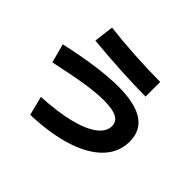

<svg xmlns="http://www.w3.org/2000/svg" viewBox="-174 -998 1286 1286"><g transform="rotate(45 469.0 -354.5)"><path d="M687.5 -288.1Q687.5 -331.1 648.4 -351.6Q609.4 -372.1 527.3 -372.1Q459 -372.1 363.8 -357.7Q268.6 -343.3 102.5 -307.6L66.4 -442.4Q353 -505.9 530.3 -505.9Q688 -505.9 766.4 -454.3Q844.7 -402.8 844.7 -298.8Q844.7 -197.8 773.2 -122.3Q701.7 -46.9 567.1 -3.7Q432.6 39.6 246.1 45.9L211.9 -89.8Q359.4 -97.2 466.6 -123.5Q573.7 -149.9 630.6 -192.1Q687.5 -234.4 687.5 -288.1ZM203.1 -614.3 220.7 -754.9Q326.7 -741.7 460.2 -733.6Q593.8 -725.6 706.1 -725.6V-586.9Q605.5 -586.9 470 -594.2Q334.5 -601.6 203.1 -614.3Z"/></g></svg>

Font: Pretendard JP ExtraBold
Style: Regular
Weight: 800
Designer: Base glyphs from Inter by Rasmus Andersson; Hangeul glyphs from Noto Sans CJK(Source Han Sans) by Jang Soo-young and Kan
Foundry: Kil Hyung-jin
Version: Version 1.309